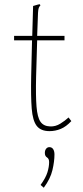

<svg xmlns="http://www.w3.org/2000/svg" viewBox="-20 -604 390 899"><path d="M212 10Q171 10 152 -14.5Q133 -39 128.5 -95.5Q124 -152 126 -248L130 -415H46V-436H131L135 -576L159 -583L167 -584L169 -578Q164 -574 161.5 -567Q159 -560 158 -544L154 -436H282V-415H154L149 -243Q147 -155 151 -105Q155 -55 169.5 -34Q184 -13 215 -12Q240 -11 262.5 -25Q285 -39 301 -54L314 -37Q290 -11 264.5 -0.5Q239 10 212 10ZM185 275 170 262Q194 229 202 203Q210 177 210 155Q210 139 200 133Q190 127 190 112Q190 100 196 92.5Q202 85 211 85Q223 85 229 94.5Q235 104 235 119Q235 152 225.5 192.5Q216 233 185 275Z"/></svg>

Font: Inconsolata ExtraCondensed ExtraLight
Style: Regular
Weight: 200
Width: 2
Monospace: yes
Designer: Raph Levien, Cyreal, Brenton Simpson
Foundry: Raph Levien, Cyreal, Google
Version: Version 3.001; ttfautohint (v1.8.2.53-6de2)